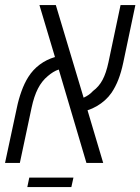

<svg xmlns="http://www.w3.org/2000/svg" viewBox="-45 -650 560 766"><path d="M-24.9 0 22.5 -221.2Q29.3 -254.4 40.8 -286.1Q52.2 -317.9 67.9 -342.8Q86.4 -372.1 113.5 -392.3Q140.6 -412.6 174.3 -422.4L112.3 -629.9H177.7L288.6 -260.3Q299.3 -265.1 308.6 -271.5Q317.9 -277.8 326.2 -287.1Q349.6 -304.2 364 -331.1Q378.4 -357.9 387.7 -401.4L436 -629.9H495.1L446.8 -400.4Q438.5 -361.3 427.2 -332.5Q416 -303.7 399.9 -279.8Q388.7 -263.7 373.8 -250.2Q358.9 -236.8 341.3 -226.6Q323.7 -216.3 304.2 -210L366.7 0H299.8L189.5 -372.6Q178.2 -369.1 167.2 -362.3Q156.2 -355.5 146 -346.7Q122.1 -327.1 106.4 -296.6Q90.8 -266.1 81.1 -220.7L34.2 0ZM64 96.2 71.8 58.6H248L239.7 96.2Z"/></svg>

Font: Open Sans SemiCondensed Light
Style: Italic
Weight: 300
Width: 4
Italic angle: -12°
Designer: Monotype Design Team
Foundry: Monotype Imaging Inc.
Version: Version 3.000